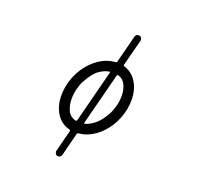

<svg xmlns="http://www.w3.org/2000/svg" viewBox="-156 -900 1312 1275"><g transform="rotate(20 500.0 -263.0)"><path d="M635 -702 587 -516V-513Q587 -506 594 -505Q651 -487 682.5 -434.5Q714 -382 714 -311Q714 -280 708 -247Q695 -178 659 -120.5Q623 -63 571 -26Q519 11 458 17Q449 18 448 25L407 187Q402 206 383 206Q370 206 364 196Q358 186 360 175L399 24V21Q399 14 392 13Q331 -3 298 -56.5Q265 -110 265 -183Q265 -214 271 -247Q285 -318 322.5 -376.5Q360 -435 413.5 -471.5Q467 -508 528 -512Q537 -512 538 -520L588 -714Q593 -732 612 -732Q625 -732 631 -722.5Q637 -713 635 -702ZM369 -316Q355 -291 346 -255Q337 -219 337 -183Q337 -139 353.5 -103Q370 -67 410 -57Q412 -57 412.5 -56.5Q413 -56 414 -56Q419 -56 421 -63L515 -429Q517 -434 516 -437Q515 -440 513 -439Q479 -435 442.5 -409.5Q406 -384 369 -316ZM609 -178Q624 -206 633.5 -242Q643 -278 643 -314Q643 -356 627.5 -390Q612 -424 576 -436H573Q566 -436 565 -429L472 -68Q468 -55 475 -57Q506 -65 540.5 -91.5Q575 -118 609 -178Z"/></g></svg>

Font: Kiwi Maru
Style: Regular
Weight: 400
Designer: Hiroki-Chan
Version: Version 1.100